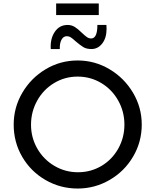

<svg xmlns="http://www.w3.org/2000/svg" viewBox="-20 -1080 897 1108"><path d="M428 -731Q527 -731 612 -680.5Q697 -630 747.5 -545Q798 -460 798 -361Q798 -261 748 -176Q698 -91 612.5 -41.5Q527 8 428 8Q328 8 243 -41Q158 -90 108.5 -174.5Q59 -259 59 -361Q59 -460 109 -545Q159 -630 243.5 -680.5Q328 -731 428 -731ZM430 -86Q504 -86 565.5 -122.5Q627 -159 662.5 -222.5Q698 -286 698 -361Q698 -436 662 -500Q626 -564 564 -601Q502 -638 428 -638Q354 -638 292 -600.5Q230 -563 194.5 -499Q159 -435 159 -360Q159 -286 195 -223Q231 -160 293.5 -123Q356 -86 430 -86ZM416 -842Q400 -857 389 -864Q378 -871 365 -871Q346 -871 335 -851Q324 -831 325 -797H273Q269 -856 296 -896Q323 -936 370 -936Q393 -936 411.5 -924.5Q430 -913 451 -892Q470 -874 481.5 -866Q493 -858 506 -858Q542 -858 542 -936H594Q595 -928 595 -914Q595 -861 570 -829Q545 -797 508 -797Q479 -797 461 -808Q443 -819 416 -842ZM550 -1060V-993H304V-1060Z"/></svg>

Font: Josefin Sans
Style: Regular
Weight: 400
Designer: Santiago Orozco
Foundry: Typemade
Version: Version 2.000